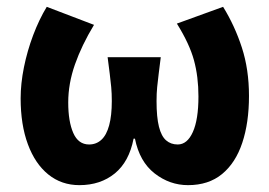

<svg xmlns="http://www.w3.org/2000/svg" viewBox="-20 -528 786 560"><path d="M211.5 12Q159.4 12 120.8 -19.2Q82.3 -50.4 61.3 -107.3Q40.2 -164.2 40.2 -241.3Q40.2 -283.9 49.8 -331.7Q59.5 -379.6 76.8 -425.6Q94.2 -471.6 116.4 -508.1L254.2 -455.5Q218.2 -395.9 198.6 -340Q179 -284.1 179 -229.1Q179 -173.7 193.7 -140.2Q208.4 -106.6 239.9 -106.6Q260.8 -106.6 275.7 -120.3Q290.7 -134 298.4 -162.5Q306.1 -191 306.1 -233.1Q306.1 -255.5 304.4 -273.8Q302.6 -292.1 300.1 -312.5Q297.5 -333 293.9 -361.2H448.9Q445.4 -333 442.8 -312.5Q440.1 -292.1 438.4 -273.8Q436.6 -255.5 436.6 -233.1Q436.6 -186.1 443.6 -158.4Q450.6 -130.7 464.4 -118.7Q478.2 -106.6 498.3 -106.6Q526.2 -106.6 542.5 -143Q558.8 -179.3 558.8 -246.6Q558.8 -304.4 545.7 -352.4Q532.6 -400.3 495.9 -459.2L630.7 -508.1Q664.8 -452.9 685.5 -389.1Q706.2 -325.3 706.2 -248.3Q706.2 -170 686.6 -111.4Q667.1 -52.8 627.7 -20.4Q588.4 12 528.3 12Q475 12 431 -22.2Q387 -56.5 373.6 -123.6H369.6Q356.7 -56.5 314.9 -22.2Q273 12 211.5 12Z"/></svg>

Font: Source Sans 3
Style: Regular
Weight: 200
Designer: Paul D. Hunt
Foundry: Adobe
Version: Version 3.046;hotconv 1.0.118;makeotfexe 2.5.65603